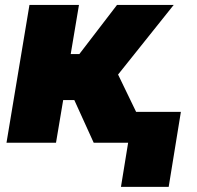

<svg xmlns="http://www.w3.org/2000/svg" viewBox="-20 -565 781 760"><path d="M96.6 -545.5H292.6L259.9 -350.9H294L443.2 -545.5H667.6L447.4 -269.9L518.8 -122.2H696L647.7 174.7H458.8L487.2 0H350.9L274.1 -169H230.1L201.7 0H5.7Z"/></svg>

Font: Inter P Black
Style: Italic
Weight: 900
Italic angle: -9.40001°
Designer: Rasmus Andersson
Foundry: rsms
Version: Version 3.018;git-588b23468